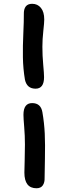

<svg xmlns="http://www.w3.org/2000/svg" viewBox="-20 -794 359 1015"><path d="M168 -325.2Q122.1 -325.2 111.8 -373Q102.1 -430.7 101.1 -490.7Q100.1 -550.8 103.3 -617.4Q106.4 -684.1 106 -717.8Q104.5 -773.9 149.9 -773.9Q178.7 -773.9 196.3 -752.4Q213.9 -731 213.9 -690.9Q213.9 -674.3 209 -630.1Q204.1 -585.9 204.1 -546.9Q204.1 -499.5 208.5 -451.9Q212.9 -404.3 212.9 -386.2Q212.9 -325.2 168 -325.2ZM172.9 201.2Q108.9 201.2 108.9 118.2Q108.9 100.6 110.4 55.7Q111.8 10.7 111.8 -29.8Q111.8 -76.2 107.9 -122.8Q104 -169.4 104 -187Q104 -249 149.9 -249Q195.8 -249 204.1 -201.2Q213.9 -144.5 216.6 -87.6Q219.2 -30.8 217.5 46.4Q215.8 123.5 215.8 146Q216.8 170.4 206.3 185.8Q195.8 201.2 172.9 201.2Z"/></svg>

Font: Shantell Sans Bouncy
Style: Regular
Weight: 500
Designer: Stephen Nixon, Anya Danilova, Shantell Martin
Foundry: Arrow Type
Version: Version 1.006;[9816181b4]